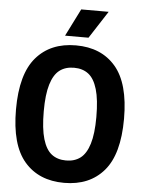

<svg xmlns="http://www.w3.org/2000/svg" viewBox="-62 -998 788 1056"><g transform="rotate(5 332.0 -470.0)"><path d="M33.5 -370Q33.5 -565.5 112.8 -657.5Q192 -749.5 332 -749.5Q472 -749.5 551 -657.5Q630 -565.5 630 -370Q630 -174.5 551 -82.5Q472 9.5 332 9.5Q192 9.5 112.8 -82.5Q33.5 -174.5 33.5 -370ZM477.5 -366.5Q477.5 -462.5 460.5 -519.8Q443.5 -577 411.5 -601.5Q379.5 -626 332 -626Q284.5 -626 252.5 -601.8Q220.5 -577.5 203.5 -521.8Q186.5 -466 186.5 -373.5Q186.5 -277.5 203.5 -220.2Q220.5 -163 252.5 -138.5Q284.5 -114 332 -114Q379 -114 411 -138.2Q443 -162.5 460.2 -218.2Q477.5 -274 477.5 -366.5ZM267 -797.5 343 -949H494.5L396.5 -797.5Z"/></g></svg>

Font: Encode Sans Condensed
Style: Bold
Weight: 700
Width: 3
Designer: Multiple Designers
Foundry: Impallari Type
Version: Version 2.000